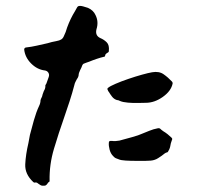

<svg xmlns="http://www.w3.org/2000/svg" viewBox="-20 -596 651 635"><path d="M340 -428Q340 -425 339 -424Q337 -422 333 -420Q328 -416 328 -414Q328 -408 323 -408Q314 -406 300.5 -401.5Q287 -397 275 -392Q270 -390 265 -388.5Q260 -387 256 -385Q252 -382 249 -372Q248 -370 247 -368Q246 -366 245 -364Q240 -354 240 -347Q239 -340 233 -332Q231 -328 229 -324Q227 -320 226 -315Q219 -288 210 -260.5Q201 -233 192 -207Q174 -156 158.5 -104Q143 -52 144 1Q145 5 140 7Q139 8 139 8.5Q139 9 137 11Q136 14 131 17Q130 18 128 18H126Q118 19 113.5 16Q109 13 106 11Q101 6 95 8Q92 8 90 6Q62 -20 63.5 -52.5Q65 -85 74 -123Q75 -130 76.5 -136.5Q78 -143 79 -150Q84 -170 92 -198Q100 -226 109 -245Q114 -255 114 -264Q115 -266 115 -267.5Q115 -269 116 -270Q120 -277 121 -284Q123 -290 125 -295Q130 -303 130 -310V-314Q132 -317 133.5 -320Q135 -323 136 -327Q137 -331 138.5 -334Q140 -337 141 -341Q144 -349 140 -355.5Q136 -362 128 -363Q103 -366 83 -386Q63 -406 60 -432Q60 -436 62 -437Q64 -439 66 -439Q84 -441 101.5 -445Q119 -449 137 -453Q144 -455 151.5 -457Q159 -459 166 -460Q177 -462 182.5 -465.5Q188 -469 191 -476Q198 -490 202 -505Q213 -535 228 -559Q230 -562 233 -568Q236 -574 238 -575Q243 -578 254.5 -575Q266 -572 271 -570Q289 -562 296 -546Q307 -524 299 -499Q294 -478 312 -470Q324 -465 333 -456Q342 -447 340 -428ZM551 -320Q546 -295 518.5 -275.5Q491 -256 462 -256Q455 -256 438 -255.5Q421 -255 403.5 -256.5Q386 -258 377 -262Q375 -263 372.5 -264Q370 -265 367 -265Q357 -268 350.5 -276.5Q344 -285 340 -292Q337 -295 337 -297Q333 -303 338 -306Q344 -311 362.5 -319Q381 -327 404.5 -335Q428 -343 449.5 -349Q471 -355 483 -357Q506 -361 521 -350.5Q536 -340 549 -326Q551 -324 551 -320ZM549 -134Q548 -131 547 -128Q546 -125 545 -122Q544 -116 542.5 -109.5Q541 -103 536 -95Q535 -92 532 -92Q528 -91 524 -88Q520 -85 515 -81Q509 -77 503 -73Q497 -69 490 -67Q481 -64 461 -64Q448 -64 429.5 -64Q411 -64 395 -65Q379 -66 373 -69Q371 -70 365 -72Q359 -74 354 -80Q346 -88 342.5 -101Q339 -114 340 -124Q340 -130 346 -130H350Q356 -129 362.5 -129.5Q369 -130 375 -131Q394 -136 417 -142.5Q440 -149 448 -153Q461 -158 474 -163.5Q487 -169 503 -172Q507 -172 509 -171Q511 -169 514 -166.5Q517 -164 520 -162Q527 -158 534.5 -152Q542 -146 547 -141Q551 -137 549 -134Z"/></svg>

Font: Slackside One
Style: Regular
Weight: 400
Version: Version 1.000